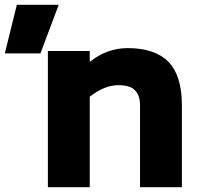

<svg xmlns="http://www.w3.org/2000/svg" viewBox="-129 -778 841 798"><path d="M0 0ZM627 -340V0H453V-340Q453 -381 432.5 -402.5Q412 -424 363 -424Q305 -424 244 -376V0H70V-566H244V-521Q281 -550 319.5 -564Q358 -578 402 -578Q515 -578 571 -521Q627 -464 627 -340ZM-59 -758H115L39 -556H-109Z"/></svg>

Font: Biryani Heavy
Style: Regular
Weight: 900
Designer: Dan Reynolds and Mathieu Réguer
Foundry: Dan Reynolds and Mathieu Réguer
Version: Version 1.003; ttfautohint (v1.1) -l 5 -r 5 -G 72 -x 0 -D la